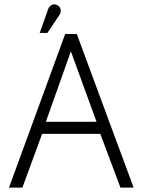

<svg xmlns="http://www.w3.org/2000/svg" viewBox="-20 -855 649 875"><path d="M589 0 330 -700H277L21 0H82L172 -245H437L529 0ZM189 -300 303 -621 420 -300ZM249 -784Q255 -792 256.5 -801Q258 -810 254.5 -818Q251 -826 242 -831Q233 -836 224.5 -835Q216 -834 209 -828Q202 -822 199 -812L161 -705H196Z"/></svg>

Font: AdventPro_ExpandedRegular
Style: ExpandedRegular
Weight: 400
Width: 7
Designer: VivaRado, Andreas Kalpakidis
Foundry: VivaRado, Andreas Kalpakidis
Version: Version 3.000